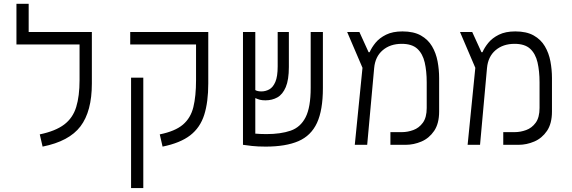

<svg xmlns="http://www.w3.org/2000/svg" viewBox="-20 -752 2970 997"><path d="M393.1 -585.9H457V-318.4Q457 -173.8 397.9 -95.9Q338.9 -18.1 201.2 9.3L186.5 -54.2Q268.6 -71.3 313.5 -105.5Q358.4 -139.6 375.7 -196.3Q393.1 -252.9 393.1 -335.9V-521H65.4V-732.4H128.9V-585.9Z M998 -585.9H1061.5V-318.4Q1061.5 -222.2 1040.5 -155.8Q1019.5 -89.4 967.8 -49.3Q916 -9.3 824.2 9.3L809.6 -54.2Q889.2 -70.3 929.7 -104.7Q970.2 -139.2 984.1 -196Q998 -252.9 998 -335.9V-521H656.2V-585.9ZM724.1 224.6H660.6V-348.6H724.1Z M1359.4 9.3Q1319.3 9.3 1288.1 5.9Q1256.8 2.4 1242.2 0H1241.7V-585.9H1305.7V-284.2Q1316.9 -277.3 1337.4 -277.3Q1358.9 -277.3 1378.2 -287.8Q1397.5 -298.3 1409.7 -326.4Q1421.9 -354.5 1421.9 -407.2V-585.9H1480V-404.3Q1480 -337.4 1463.9 -299.6Q1447.8 -261.7 1420.4 -246.3Q1393.1 -231 1358.4 -231Q1340.8 -231 1329.1 -234.1Q1317.4 -237.3 1305.7 -242.7V-58.1Q1317.4 -57.1 1332 -56.4Q1346.7 -55.7 1363.3 -55.7Q1438 -55.7 1489.3 -73.5Q1540.5 -91.3 1566.9 -143.1Q1593.3 -194.8 1593.3 -295.9V-585.9H1656.7V-294.9Q1656.7 -180.2 1626 -113.8Q1595.2 -47.4 1529.5 -19Q1463.9 9.3 1359.4 9.3Z M1822.3 0 1862.3 -399.9 1782.7 -585.9H1846.2L1894 -481H1899.4Q1909.7 -504.9 1929.9 -529.8Q1950.2 -554.7 1984.6 -571.8Q2019 -588.9 2069.8 -588.9Q2127.9 -588.9 2165.3 -567.9Q2202.6 -546.9 2223.4 -511.7Q2244.1 -476.6 2252.2 -433.6Q2260.3 -390.6 2260.3 -346.7V-172.9Q2260.3 -110.4 2234.4 -72.3Q2208.5 -34.2 2168.5 -17.1Q2128.4 0 2086.4 0H2007.3V-65.9H2067.4Q2096.7 -65.9 2126.2 -76.7Q2155.8 -87.4 2175.8 -114.7Q2195.8 -142.1 2195.8 -191.4V-324.2Q2195.8 -382.8 2185.3 -428Q2174.8 -473.1 2147 -498.8Q2119.1 -524.4 2065.9 -524.4Q2006.3 -524.4 1967.3 -491.2Q1928.2 -458 1922.9 -398.4L1886.7 0Z M2408.2 0 2448.2 -399.9 2368.7 -585.9H2432.1L2480 -481H2485.4Q2495.6 -504.9 2515.9 -529.8Q2536.1 -554.7 2570.6 -571.8Q2605 -588.9 2655.8 -588.9Q2713.9 -588.9 2751.2 -567.9Q2788.6 -546.9 2809.3 -511.7Q2830.1 -476.6 2838.1 -433.6Q2846.2 -390.6 2846.2 -346.7V-172.9Q2846.2 -110.4 2820.3 -72.3Q2794.4 -34.2 2754.4 -17.1Q2714.4 0 2672.4 0H2593.3V-65.9H2653.3Q2682.6 -65.9 2712.2 -76.7Q2741.7 -87.4 2761.7 -114.7Q2781.7 -142.1 2781.7 -191.4V-324.2Q2781.7 -382.8 2771.2 -428Q2760.7 -473.1 2732.9 -498.8Q2705.1 -524.4 2651.9 -524.4Q2592.3 -524.4 2553.2 -491.2Q2514.2 -458 2508.8 -398.4L2472.7 0Z"/></svg>

Font: CaskaydiaMono NF Light
Style: Regular
Weight: 300
Designer: Aaron Bell
Foundry: Saja Typeworks
Version: Version 2111.001; ttfautohint (v1.8.4);Nerd Fonts 3.1.1